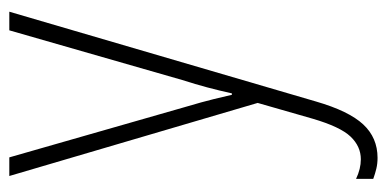

<svg xmlns="http://www.w3.org/2000/svg" viewBox="-224 -344 811 402"><g transform="rotate(-90 181.0 -143.5)"><path d="M13 -529H52L156 -166Q169 -122 174 -101Q179 -80 183 -63H186Q192 -90 198.5 -114.5Q205 -139 214 -167L318 -529H357L169 113Q149 182 121 212Q93 242 51 242Q39 242 28.5 239.5Q18 237 7 233V197Q28 207 48 207Q75 207 95.5 185.5Q116 164 133 106L166 -9Z"/></g></svg>

Font: Noto Sans Thai Cond ExtLt
Style: Regular
Weight: 200
Width: 3
Designer: Monotype Design Team
Foundry: Monotype Imaging Inc.
Version: Version 2.002; ttfautohint (v1.8.4.7-5d5b)